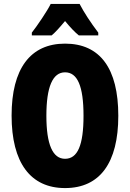

<svg xmlns="http://www.w3.org/2000/svg" viewBox="-20 -947 661 977"><path d="M385 -927H238C221 -892 169 -815 142 -781V-767H243C260 -781 283 -806 311 -840C338 -807 361 -783 381 -767H480V-781C440 -834 408 -883 385 -927ZM582 -358C582 -599 489 -725 311 -725C134 -725 39 -597 39 -359C39 -119 135 10 311 10C488 10 582 -118 582 -358ZM216 -358C216 -505 248 -579 311 -579C374 -579 405 -509 405 -358C405 -208 375 -139 311 -139C248 -139 216 -212 216 -358Z"/></svg>

Font: Noto Sans Thai ExtCond Blk
Style: Regular
Weight: 900
Width: 2
Designer: Monotype Design Team
Foundry: Monotype Imaging Inc.
Version: Version 2.002